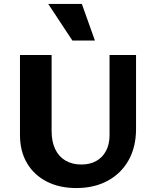

<svg xmlns="http://www.w3.org/2000/svg" viewBox="-20 -936 785 971"><path d="M366 15Q280 15 216 -18Q152 -51 116.5 -111Q81 -171 81 -254V-658H241V-274Q241 -219 259.5 -181Q278 -143 312 -123.5Q346 -104 391 -104Q435 -104 467 -122Q499 -140 516.5 -173.5Q534 -207 534 -251V-658H668V-284Q668 -193 630.5 -126Q593 -59 525 -22Q457 15 366 15ZM346 -731 224 -916H394L460 -731Z"/></svg>

Font: Ysabeau Infant ExtraBold
Style: Regular
Weight: 800
Designer: Christian Thalmann (Catharsis Fonts)
Version: Version 2.001;gftools[0.9.30]; featfreeze: ss01,ss02,lnum